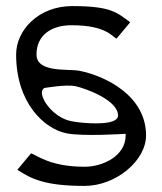

<svg xmlns="http://www.w3.org/2000/svg" viewBox="-20 -610 533 631"><path d="M33 -431C33 -269 128 -186 198 -172C251 -161 388 -170 388 -170H393V-165C393 -98 319 -62 258 -62C143 -62 100 -101 82 -106L37 -52C82 -23 125 1 258 1C361 1 460 -82 460 -165C460 -296 326 -360 243 -377C206 -385 100 -369 100 -431C100 -495 150 -528 217 -527C330 -527 350 -488 363 -483L408 -537C365 -567 350 -590 217 -590C107 -590 33 -511 33 -431ZM118 -310C119 -314 122 -319 126 -321H127C127 -321 197 -333 227 -327C263 -319 368 -281 368 -230V-229C365 -199 282 -203 238 -208C228 -209 220 -211 213 -212C156 -224 113 -284 118 -310Z"/></svg>

Font: Charger Sport
Style: Lit
Weight: 300
Designer: Jasper
Foundry: Cannot Into Space Fonts
Version: Version 1.1